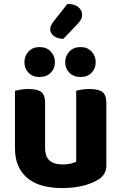

<svg xmlns="http://www.w3.org/2000/svg" viewBox="-20 -940 616 975"><path d="M520 -100Q520 -53 479 -28Q447 -8 400 3.5Q353 15 296 15Q242 15 198 3.5Q154 -8 122.5 -33Q91 -58 73.5 -96Q56 -134 56 -188V-479Q67 -482 85 -485Q103 -488 125 -488Q170 -488 189.5 -473Q209 -458 209 -416V-189Q209 -144 232 -124.5Q255 -105 297 -105Q323 -105 340.5 -109.5Q358 -114 367 -119V-479Q377 -482 395 -485Q413 -488 435 -488Q480 -488 500 -473Q520 -458 520 -416ZM259 -624Q259 -592 237.5 -570.5Q216 -549 181 -549Q146 -549 125 -570.5Q104 -592 104 -624Q104 -656 125 -678.5Q146 -701 181 -701Q216 -701 237.5 -678.5Q259 -656 259 -624ZM466 -624Q466 -592 445 -570.5Q424 -549 389 -549Q354 -549 332.5 -570.5Q311 -592 311 -624Q311 -656 332.5 -678.5Q354 -701 389 -701Q424 -701 445 -678.5Q466 -656 466 -624ZM322 -920Q360 -920 378.5 -903.5Q397 -887 397 -866Q397 -849 389 -837Q381 -825 364 -808L302 -743Q271 -743 253 -757.5Q235 -772 235 -791Q235 -800 238.5 -809Q242 -818 252 -831Z"/></svg>

Font: Baloo Tammudu 2
Style: Bold
Weight: 700
Designer: Maithili Shingre, Omkar Shende and Ek Type
Foundry: Ek Type
Version: Version 1.640;hotconv 1.0.111;makeotfexe 2.5.65597; ttfautoh